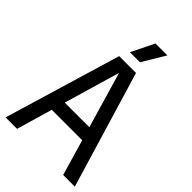

<svg xmlns="http://www.w3.org/2000/svg" viewBox="-276 -1048 1149 1149"><g transform="rotate(45 299.0 -473.5)"><path d="M494 0 427.5 -227.5H170L103.5 0H6.5L228 -740H370.5L592.5 0ZM194.5 -313H402.5L298.5 -668.5ZM257 -802 328 -947H429L342 -802Z"/></g></svg>

Font: Encode Sans Condensed Medium
Style: Regular
Weight: 500
Width: 3
Designer: Multiple Designers
Foundry: Impallari Type
Version: Version 2.000